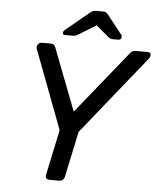

<svg xmlns="http://www.w3.org/2000/svg" viewBox="-59 -938 815 989"><g transform="rotate(5 348.5 -444.0)"><path d="M233 0Q223 0 217.5 -6.5Q212 -13 214 -23L264 -259L110 -667Q106 -679 113.5 -689.5Q121 -700 134 -700H181Q190 -700 195.5 -695.5Q201 -691 204 -683L328 -361L588 -683Q593 -691 600.5 -695.5Q608 -700 618 -700H680Q696 -700 697 -689Q698 -678 690 -667L362 -259L312 -23Q310 -13 302.5 -6.5Q295 0 284 0ZM248 -750Q236 -750 237 -761Q237 -769 246 -776L363 -873Q376 -884 383.5 -886Q391 -888 399 -888H431Q440 -888 446.5 -886Q453 -884 461 -873L537 -777Q542 -770 540 -762Q538 -750 524 -750H496Q490 -750 485 -752Q480 -754 475 -757L407 -814L314 -757Q308 -754 303 -752Q298 -750 291 -750Z"/></g></svg>

Font: Rubik
Style: Italic
Weight: 400
Italic angle: -12°
Designer: Hubert and Fischer
Foundry: Hubert and Fischer
Version: Version 2.300;gftools[0.9.30]